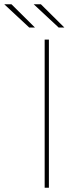

<svg xmlns="http://www.w3.org/2000/svg" viewBox="-78 -887 384 907"><path d="M133 0V-700H153V0ZM199 -757 81 -867H115L226 -757ZM60 -757 -58 -867H-24L87 -757Z"/></svg>

Font: Montserrat Thin
Style: Regular
Weight: 100
Designer: Julieta Ulanovsky
Foundry: Julieta Ulanovsky
Version: Version 9.000